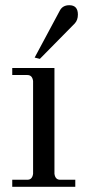

<svg xmlns="http://www.w3.org/2000/svg" viewBox="-20 -717 327 737"><path d="M279 -661Q279 -640 267 -627L133 -491L113 -496L210 -677Q221 -697 246 -697Q279 -697 279 -661ZM189 -456V-50Q192 -27 211 -27H269V0H27V-27H85Q104 -27 107 -50V-406Q104 -429 85 -429H27V-456Z"/></svg>

Font: GFS Didot
Style: Regular
Weight: 400
Designer: Takis Katsoulidis and George D. Matthiopoulos
Foundry: Takis Katsoulidis and George D. Matthiopoulos
Version: Version 1.0